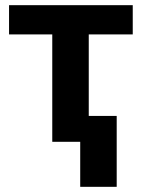

<svg xmlns="http://www.w3.org/2000/svg" viewBox="-20 -548 549 742"><path d="M493 -415V-528H15V-415H182V0H323V-415ZM431 174V-100H290V174Z"/></svg>

Font: Asimov
Style: Regular
Weight: 500
Designer: Google
Version: Version 2.000980; 2014